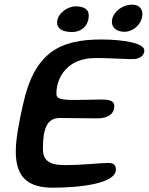

<svg xmlns="http://www.w3.org/2000/svg" viewBox="-20 -796 656 846"><path d="M528.5 -656C570.5 -656 607.5 -694.5 607.5 -734.5C607.5 -757 593 -775.5 562 -775.5C517.5 -775.5 473 -740 473 -699.5C473 -674 494.5 -656 528.5 -656ZM297 -655C341.5 -655 371 -685 371 -727.5C371 -758.5 344.5 -768 314 -768C275.5 -768 231.5 -735 231.5 -696.5C231.5 -671.5 253 -655 297 -655ZM212.5 31C334.5 31 490.5 12.5 490.5 -48.5C490.5 -68.5 482.5 -78 456 -78C422.5 -78 342 -68.5 266.5 -68.5C193 -68.5 169 -92 169 -140C169 -229.5 187 -276 243.5 -276C275 -276 376.5 -274.5 409 -274.5C456 -274.5 483.5 -294 483.5 -328C483.5 -348 472.5 -357.5 425 -357.5C401 -357.5 340.5 -355.5 313 -355.5C246.5 -355.5 228.5 -361 228.5 -383C228.5 -460.5 282.5 -539.5 396 -540C476 -541 546.5 -533 578.5 -536.5C598 -540.5 616 -552 616 -574C616 -606 522.5 -622 426 -622C243.5 -622 131.5 -565 81.5 -336C65 -263.5 49.5 -184.5 49.5 -129C49.5 -16 102 31 212.5 31Z"/></svg>

Font: Gluten
Style: Italic
Weight: 400
Italic angle: -13°
Designer: Tyler Finck
Foundry: Etcetera Type Company
Version: Version 0.920